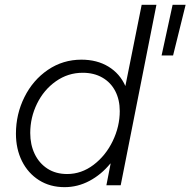

<svg xmlns="http://www.w3.org/2000/svg" viewBox="-20 -772 793 800"><path d="M440.9 -90.3H439.5Q401.9 -44.4 352.8 -18.3Q303.7 7.8 249 7.8Q188.5 7.8 142.6 -21.2Q96.7 -50.3 71.5 -100.8Q46.4 -151.4 46.4 -214.8Q46.4 -296.4 81.8 -367.4Q117.2 -438.5 179.7 -481Q242.2 -523.4 319.3 -523.4Q384.3 -523.4 431.9 -494.4Q479.5 -465.3 502.4 -413.6L570.3 -752H631.8L482.9 0H423.3ZM479 -309.1Q479 -356.4 460.2 -392.6Q441.4 -428.7 406.5 -448.7Q371.6 -468.8 324.7 -468.8Q263.2 -468.8 212.9 -433.3Q162.6 -397.9 134.3 -340.1Q106 -282.2 106 -217.8Q106 -169.4 124.5 -130.6Q143.1 -91.8 177.7 -69.3Q212.4 -46.9 259.8 -46.9Q319.3 -46.9 369.9 -85.2Q420.4 -123.5 449.7 -184.3Q479 -245.1 479 -309.1ZM699.2 -752H753.4L701.2 -541H653.3Z"/></svg>

Font: Reddit Sans Chocolate Light
Style: Italic
Weight: 300
Italic angle: -11.25°
Designer: Stephen Hutchings
Version: Version 1.013